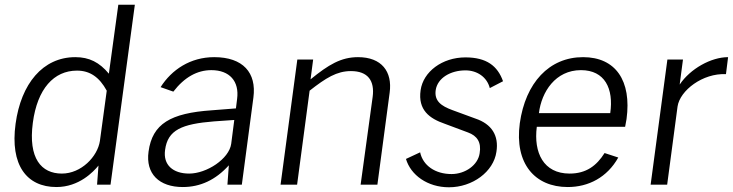

<svg xmlns="http://www.w3.org/2000/svg" viewBox="-20 -782 3103 813"><path d="M219 10C315 10 376 -55 397 -81L391 0H448L551 -762H481L441 -470C401 -518 358 -540 299 -540C161 -540 69 -427 46 -258C22 -83 93 10 219 10ZM242 -47C155 -47 99 -111 119 -262C138 -406 208 -483 306 -483C361 -483 401 -455 432 -398L403 -185C393 -119 324 -47 242 -47Z M754 10C828 10 893 -20 949 -82L943 0H1004L1053 -369C1067 -474 1009 -540 887 -540C786 -540 707 -487 660 -413L714 -394C761 -455 815 -485 875 -485C952 -485 994 -438 984 -363L979 -323L877 -315C702 -303 625 -258 609 -140C596 -46 654 10 754 10ZM781 -47C712 -47 670 -84 679 -147C690 -232 750 -257 886 -268L972 -274L959 -173C950 -109 855 -47 781 -47Z M1238 0 1291 -398C1360 -452 1406 -481 1466 -481C1538 -481 1567 -440 1558 -372L1507 0H1578L1630 -390C1642 -479 1596 -540 1496 -540C1424 -540 1371 -508 1295 -446L1306 -530H1239L1168 0Z M1881 11C1981 11 2070 -55 2082 -139C2093 -208 2062 -257 1993 -280L1895 -316C1849 -333 1818 -354 1825 -401C1833 -452 1888 -484 1951 -484C2000 -484 2042 -456 2054 -409L2110 -438C2087 -503 2040 -539 1951 -539C1852 -539 1772 -478 1761 -400C1749 -316 1799 -280 1863 -258L1962 -221C2000 -207 2019 -180 2011 -133C2004 -83 1950 -45 1892 -45C1823 -45 1771 -81 1759 -137L1699 -109C1719 -41 1790 11 1881 11Z M2627 -245 2633 -278C2655 -440 2587 -540 2449 -540C2305 -540 2205 -431 2181 -260C2158 -89 2245 10 2384 10C2472 10 2551 -31 2598 -115L2540 -134C2506 -80 2462 -47 2392 -47C2281 -47 2239 -136 2253 -245ZM2262 -303C2273 -393 2332 -485 2440 -485C2541 -485 2579 -407 2564 -303Z M2805 0 2849 -331C2859 -399 2956 -473 3054 -468L3063 -540C2991 -540 2903 -491 2858 -424L2872 -530H2806L2735 0Z"/></svg>

Font: Cheyenne Sans Light
Style: Italic
Weight: 300
Italic angle: -8.13011°
Designer: The Public Sans project authors (U.S. Web Design System), Libre Franklin designed by Pablo Impallari and Rodrigo Fuenzal
Foundry: The Cheyenne Sans Project Authors
Version: Version 2.007